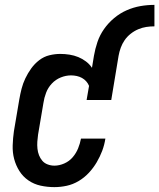

<svg xmlns="http://www.w3.org/2000/svg" viewBox="-20 -759 653 787"><path d="M203 8Q174 8 146.5 2Q119 -4 96.5 -19.5Q74 -35 59.5 -58Q45 -81 38 -107.5Q31 -134 32 -163.5Q33 -193 37 -221L59 -351Q63 -374 68.5 -395.5Q74 -417 84 -438Q94 -459 108 -478.5Q122 -498 141 -512.5Q160 -527 182.5 -532.5Q205 -538 227 -538Q246 -538 265 -535Q284 -532 301 -525Q318 -518 332.5 -507Q347 -496 357 -481L365 -530Q370 -559 379.5 -587Q389 -615 406.5 -640Q424 -665 448 -685Q472 -705 499.5 -717Q527 -729 555.5 -734Q584 -739 613 -739V-651Q596 -651 579.5 -648.5Q563 -646 546.5 -639Q530 -632 515.5 -620.5Q501 -609 491 -594.5Q481 -580 475 -563.5Q469 -547 466 -530L436 -349H335L345 -407Q341 -417 333.5 -425.5Q326 -434 316 -439.5Q306 -445 294.5 -447.5Q283 -450 271 -450Q250 -450 229 -441.5Q208 -433 192.5 -416.5Q177 -400 169 -379Q161 -358 158 -337L136 -207Q134 -193 133 -178.5Q132 -164 133.5 -149.5Q135 -135 140 -122.5Q145 -110 153.5 -100Q162 -90 175.5 -85Q189 -80 203 -80Q223 -80 243.5 -89Q264 -98 278 -114.5Q292 -131 300 -150.5Q308 -170 312 -191H412Q408 -165 399 -141Q390 -117 376.5 -94Q363 -71 344.5 -51Q326 -31 302.5 -17Q279 -3 253.5 2.5Q228 8 203 8Z"/></svg>

Font: Iosevka Curly Slab SmBdObl
Style: Regular
Weight: 600
Italic angle: -9°
Monospace: yes
Designer: Belleve Invis
Foundry: Belleve Invis
Version: Version 11.0.0; ttfautohint (v1.8.3)